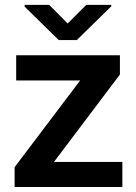

<svg xmlns="http://www.w3.org/2000/svg" viewBox="-20 -750 545 770"><path d="M470.7 0H76.2V-100.6H470.7ZM120.6 0H38.6V-79.6L377.9 -528.3H460.9V-451.2ZM414.1 -427.2H44.9V-528.3H414.1ZM426.3 -724.6 288.1 -589.4H215.3L78.6 -723.6V-730.5H177.2L251.5 -655.8L326.2 -730.5H426.3Z"/></svg>

Font: Heebo SemiBold
Style: Regular
Weight: 600
Designer: Oded Ezer
Foundry: Ezer Type House
Version: Version 3.100